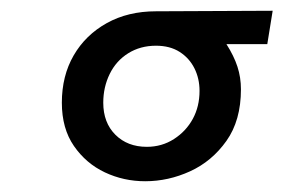

<svg xmlns="http://www.w3.org/2000/svg" viewBox="-20 -726 527 357"><path d="M250 -389Q210 -389 175 -405.5Q140 -422 117.5 -454.5Q95 -487 95 -535Q95 -585 117 -623Q139 -661 178.5 -683Q218 -705 270 -705L487 -706L477 -644H401Q415 -622 421.5 -602Q428 -582 428 -560Q428 -502 401 -464Q374 -426 333.5 -407.5Q293 -389 250 -389ZM253 -453Q281 -453 303.5 -467.5Q326 -482 338.5 -505Q351 -528 351 -557Q351 -580 341.5 -599Q332 -618 314 -629.5Q296 -641 270 -641Q241 -641 218.5 -627Q196 -613 184 -588.5Q172 -564 172 -535Q172 -498 194.5 -475.5Q217 -453 253 -453Z"/></svg>

Font: MuseoModerno Thin Medium
Style: Italic
Weight: 500
Italic angle: -9°
Version: Version 1.003